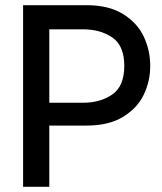

<svg xmlns="http://www.w3.org/2000/svg" viewBox="-20 -720 625 740"><path d="M69 -700H314Q399 -700 454 -666Q509 -632 534 -579Q559 -526 559 -466Q559 -407 534 -355Q509 -303 454 -269.5Q399 -236 314 -236H170V0H69ZM170 -324H300Q367 -324 413 -356Q459 -388 459 -466Q459 -544 413 -575.5Q367 -607 300 -607H170Z"/></svg>

Font: Lopes Sans Medium
Style: Regular
Weight: 500
Designer: Gabriel Lam, Diego Maldonado
Foundry: TypeRant, Foresti Design
Version: Version 4.000